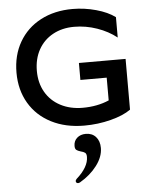

<svg xmlns="http://www.w3.org/2000/svg" viewBox="-65 -731 889 1127"><g transform="rotate(-5 380.0 -167.5)"><path d="M690 -359V-60Q647 -29 571.5 -9.5Q496 10 415 10Q305 10 221 -33Q137 -76 91 -154Q45 -232 45 -334Q45 -436 90 -514Q135 -592 216.5 -635Q298 -678 405 -678Q475 -678 543.5 -659Q612 -640 655 -608V-488Q606 -527 540 -550Q474 -573 405 -573Q334 -573 279.5 -543Q225 -513 195 -459Q165 -405 165 -334Q165 -263 196 -209Q227 -155 284 -125Q341 -95 415 -95Q501 -95 570 -125V-259H415V-359ZM500 149Q500 201 461 252.5Q422 304 360 340Q354 343 349 343Q343 343 339.5 339.5Q336 336 336 331Q336 323 344 316Q378 286 396 255Q414 224 414 194Q414 176 405.5 169.5Q397 163 380 159Q363 154 355 147.5Q347 141 347 124Q347 95 367 77Q387 59 419 59Q456 59 478 83.5Q500 108 500 149Z"/></g></svg>

Font: Madhuban Medium
Style: Regular
Weight: 500
Designer: jaikishan Patel
Foundry: MagicType
Version: Version 1.000